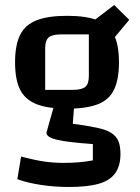

<svg xmlns="http://www.w3.org/2000/svg" viewBox="-20 -578 556 765"><path d="M247 -145Q171 -145 125.5 -163Q80 -181 60 -221Q40 -261 40 -330Q40 -398 60 -438.5Q80 -479 125.5 -497Q171 -515 247 -515Q324 -515 369 -497Q414 -479 434 -439Q454 -399 454 -330Q454 -262 434.5 -221Q415 -180 369.5 -162.5Q324 -145 247 -145ZM160 -220H270Q306 -220 320 -232Q334 -244 334 -275V-441H224Q188 -441 174 -429Q160 -417 160 -386ZM460 35Q460 82 439.5 111.5Q419 141 374 154Q329 167 254 167Q198 167 144.5 159Q91 151 49 136L64 46Q114 59 152.5 65Q191 71 231 71Q268 71 295.5 68.5Q323 66 350 61V-4Q250 -11 207.5 -21Q165 -31 165 -49L197 -163L276 -162L270 -85Q329 -77 366.5 -69Q404 -61 424 -48Q444 -35 452 -15Q460 5 460 35ZM415 -403 346 -490 435 -558 495 -499Z"/></svg>

Font: Changa Medium
Style: Regular
Weight: 500
Designer: Eduardo Rodriguez Tunni
Foundry: Eduardo Rodriguez Tunni
Version: Version 3.003